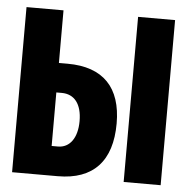

<svg xmlns="http://www.w3.org/2000/svg" viewBox="-45 -593 619 636"><g transform="rotate(5 265.0 -274.5)"><path d="M18 0H170C288 0 349 -66 349 -191C349 -310 289 -374 170 -374H141V-549H18ZM389 0H512V-549H389ZM141 -98V-276H159C201 -276 226 -245 226 -188C226 -132 201 -98 162 -98Z"/></g></svg>

Font: Noto Sans Mono Condensed ExtraBold
Style: Regular
Weight: 800
Width: 3
Designer: Monotype Design Team
Foundry: Monotype Imaging Inc.
Version: Version 2.014